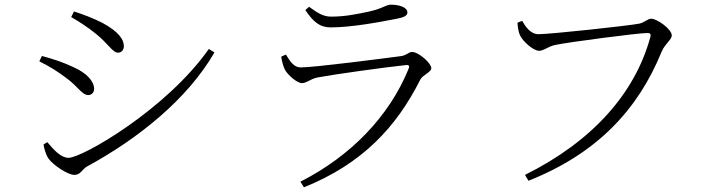

<svg xmlns="http://www.w3.org/2000/svg" viewBox="-20 -757 3040 820"><path d="M284 -684C311 -669 355 -641 388 -614C441 -572 461 -532 484 -532C500 -532 509 -545 509 -560C509 -589 486 -622 418 -659C379 -679 334 -696 296 -708ZM872 -548C690 -289 331 -83 273 -83C241 -83 211 -115 182 -150L166 -140C167 -128 176 -95 187 -80C207 -52 269 -10 298 -10C323 -10 332 -34 350 -45C571 -165 780 -333 896 -533ZM148 -495C192 -473 226 -452 263 -424C315 -386 330 -351 357 -351C372 -351 382 -363 382 -377C382 -410 351 -445 292 -471C249 -491 211 -504 159 -518Z M1181 -515C1184 -495 1189 -476 1196 -461C1207 -438 1249 -402 1269 -402C1290 -402 1304 -419 1335 -426C1404 -439 1626 -470 1713 -479C1727 -481 1730 -475 1725 -463C1642 -260 1479 -91 1263 19L1278 43C1529 -58 1674 -216 1775 -417C1786 -438 1822 -448 1822 -466C1822 -487 1768 -535 1740 -535C1724 -535 1717 -520 1690 -517C1622 -508 1322 -469 1264 -469C1236 -469 1220 -493 1201 -524ZM1675 -677C1707 -683 1720 -691 1720 -704C1720 -725 1687 -737 1650 -737C1627 -737 1615 -720 1553 -707C1501 -696 1453 -686 1394 -686C1362 -686 1338 -700 1300 -728L1284 -714C1317 -665 1345 -640 1392 -640C1482 -640 1603 -663 1675 -677Z M2280 -611C2245 -611 2224 -644 2210 -668L2190 -660C2192 -632 2196 -617 2201 -606C2211 -583 2256 -540 2283 -540C2302 -540 2322 -559 2351 -565C2408 -577 2705 -616 2744 -616C2755 -616 2762 -614 2757 -597C2692 -360 2512 -154 2222 -10L2237 15C2527 -100 2704 -286 2806 -537C2820 -570 2849 -587 2849 -606C2849 -632 2787 -677 2761 -677C2746 -677 2733 -661 2710 -656C2664 -647 2331 -611 2280 -611Z"/></svg>

Font: Noto Serif TC Light
Style: Regular
Weight: 300
Designer: Ryoko NISHIZUKA 西塚涼子 (kana & ideographs); Frank Grießhammer (Latin, Greek & Cyrillic); Wenlong ZHANG 张文龙 (bopomofo); San
Foundry: Adobe
Version: Version 2.001;hotconv 1.1.0;makeotfexe 2.6.0